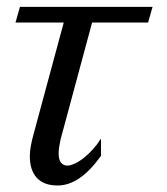

<svg xmlns="http://www.w3.org/2000/svg" viewBox="-20 -539 494 569"><path d="M25.9 -472.2 39.1 -518.6H432.1L418.9 -472.2H252.9L168 -157.2Q166 -150.4 163.6 -141.4Q161.1 -132.3 158.9 -122.8Q156.7 -113.3 155.3 -103.3Q153.8 -93.3 153.8 -84.5Q153.8 -65.4 160.9 -56.9Q168 -48.3 179.2 -48.3Q189.5 -48.3 202.6 -54.7Q215.8 -61 229.2 -71.8Q242.7 -82.5 255.9 -97.2Q269 -111.8 279.3 -128.4V-77.1Q246.6 -31.7 214.8 -10.5Q183.1 10.7 150.9 10.7Q109.9 10.7 89.1 -12Q68.4 -34.7 68.4 -76.2Q68.4 -90.3 71.3 -106.2Q74.2 -122.1 79.1 -140.1L168.9 -472.2Z"/></svg>

Font: Arian Grqi
Style: Italic
Weight: 400
Italic angle: -15°
Designer: Ruben Hakobyan (Tarumian)
Foundry: Ruben Hakobyan (Tarumian)
Version: Version 1.002